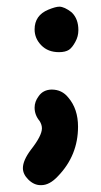

<svg xmlns="http://www.w3.org/2000/svg" viewBox="-20 -542 296 561"><path d="M121.1 -513.7Q142.6 -522.5 153.3 -522.5Q168 -522.5 189.5 -505.9V-504.9H190.4Q209 -486.3 209 -454.1Q209 -435.5 200.2 -419.9Q191.4 -403.3 181.6 -396.5Q170.9 -389.6 152.3 -389.6Q120.1 -389.6 100.6 -409.7Q81.1 -429.7 81.1 -456.1Q81.1 -497.1 121.1 -513.7ZM179.7 -256.8Q208 -223.6 208 -171.9Q208 -87.9 149.4 -27.3Q125 -1 100.6 -1H98.6Q79.1 -1 62.5 -17.6Q46.9 -33.2 46.9 -50.8Q46.9 -73.2 70.3 -104.5Q102.5 -145.5 102.5 -167Q102.5 -177.7 95.7 -188.5Q81.1 -206.1 81.1 -227.5Q81.1 -245.1 92.8 -260.7Q105.5 -279.3 129.9 -280.3H130.9Q161.1 -280.3 179.7 -256.8Z"/></svg>

Font: sage sans
Style: Regular
Weight: 400
Version: Version 001.032